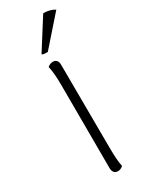

<svg xmlns="http://www.w3.org/2000/svg" viewBox="-191 -742 610 788"><g transform="rotate(-30 114.0 -348.5)"><path d="M140 -2Q129 9 115 9Q104 9 97.5 1.5Q91 -6 91 -19L90 -412Q90 -472 82 -504Q95 -514 107 -514Q118 -514 124.5 -507Q131 -500 131 -487L133 -94Q133 -29 140 -2ZM110 -559H104Q85 -559 83 -564L173 -706Q205 -706 227 -692Z"/></g></svg>

Font: Arima Madurai ExtraLight
Style: Regular
Weight: 275
Designer: Joana Correia and Natanael Gama
Foundry: NDISCOVER
Version: Version 1.019